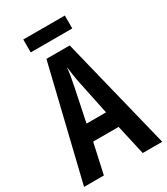

<svg xmlns="http://www.w3.org/2000/svg" viewBox="-212 -963 920 1057"><g transform="rotate(-30 248.5 -435.0)"><path d="M373 0 330 -191H168L126 0H0L173 -714H321L497 0ZM267 -501Q260 -533 255.5 -563.5Q251 -594 248 -619Q243 -568 229 -502L186 -295H310ZM380 -870V-788H116V-870Z"/></g></svg>

Font: Noto Sans Thai Looped ExtraCondensed SemiBold
Style: Regular
Weight: 600
Width: 2
Designer: Sasikarn Vongin, Ben Mitchell
Foundry: The Fontpad Ltd
Version: Version 1.001; ttfautohint (v1.8.4.7-5d5b)